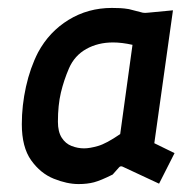

<svg xmlns="http://www.w3.org/2000/svg" viewBox="-20 -822 486 484"><path d="M178 -358Q149 -358 115.5 -371.5Q82 -385 58.5 -418Q35 -451 35 -509Q35 -556 45.5 -603.5Q56 -651 76 -690Q104 -742 153 -772Q202 -802 262 -802Q273 -802 283 -801.5Q293 -801 305 -799L340 -790Q345 -789 353 -790L416 -796L369 -461L420 -436L381 -359L291 -401Q284 -405 280 -400L264 -382Q234 -367 217 -362.5Q200 -358 178 -358ZM192 -448Q206 -448 227 -454Q248 -460 283 -484L314 -709Q287 -715 265 -715Q227 -715 197.5 -698.5Q168 -682 154 -650Q141 -620 133.5 -588.5Q126 -557 126 -515Q126 -490 135.5 -475Q145 -460 160.5 -454Q176 -448 192 -448Z"/></svg>

Font: Finlandica Medium
Style: Italic
Weight: 500
Italic angle: -8°
Designer: Niklas Ekholm, Juho Hiilivirta, Jaakko Suomalainen
Foundry: Helsinki Type Studio
Version: Version 1.063